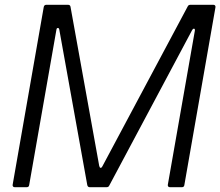

<svg xmlns="http://www.w3.org/2000/svg" viewBox="-20 -783 921 803"><path d="M102 -9Q101 0 91 0H42Q37 0 34.5 -3Q32 -6 33 -11L163 -754Q165 -763 174 -763H264Q274 -763 275 -754L395 -89Q397 -81 401 -81Q405 -81 408 -87L765 -756Q768 -763 777 -763H872Q877 -763 879.5 -760Q882 -757 881 -752L751 -9Q750 0 740 0H691Q686 0 683.5 -3Q681 -6 682 -11L795 -655V-658Q795 -663 791 -663Q787 -663 784 -658L437 -7Q434 0 425 0H356Q347 0 345 -9L228 -659Q227 -666 222 -666Q217 -666 216 -659Z"/></svg>

Font: Open Sauce Two Light Italic
Style: Regular
Weight: 300
Italic angle: -10°
Designer: Alfredo Marco Pradil
Foundry: Creative Sauce Fz LLC
Version: Version 1.477